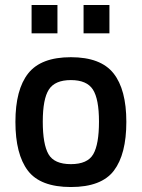

<svg xmlns="http://www.w3.org/2000/svg" viewBox="-20 -741 570 772"><path d="M93.5 -446Q145 -511 265 -511Q385 -511 436.5 -446Q488 -381 488 -251Q488 -121 438 -55Q388 11 265 11Q142 11 92 -55Q42 -121 42 -251Q42 -381 93.5 -446ZM175 -121Q198 -81 265 -81Q332 -81 355 -121Q378 -161 378 -252Q378 -343 353.5 -381Q329 -419 265 -419Q201 -419 176.5 -381Q152 -343 152 -252Q152 -161 175 -121ZM107 -607V-721H211V-607ZM316 -607V-721H420V-607Z"/></svg>

Font: TitilliumWebSemiBold
Style: Bold
Weight: 600
Version: Version 1.001;PS 57.000;hotconv 1.0.70;makeotf.lib2.5.55311